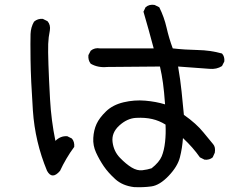

<svg xmlns="http://www.w3.org/2000/svg" viewBox="-20 -761 1040 807"><path d="M543 25.4Q495.1 19.5 464.8 -7.8Q434.6 -35.2 416 -62.5Q397.5 -89.8 383.8 -119.6Q370.1 -149.4 372.1 -181.6Q374 -213.9 385.7 -239.7Q397.5 -265.6 425.8 -293Q454.1 -320.3 499.5 -331.1Q544.9 -341.8 590.3 -337.9Q635.7 -334 673.8 -322.3Q669.9 -377 665 -412.1Q660.2 -447.3 652.3 -481.4L430.7 -479.5Q391.6 -475.6 361.3 -493.2Q349.6 -507.8 351.6 -529.3L361.3 -547.9Q377.9 -561.5 400.4 -557.6H626Q615.2 -599.6 604.5 -636.7Q593.8 -673.8 583 -711.9L591.8 -730.5Q607.4 -744.1 629.9 -740.2L649.4 -730.5Q669.9 -689.5 680.2 -644.5Q690.4 -599.6 706.1 -557.6Q756.8 -551.8 810.5 -550.8Q864.3 -549.8 913.1 -536.1Q924.8 -523.4 922.9 -502.9L913.1 -483.4Q890.6 -468.8 860.4 -471.7L728.5 -481.4Q738.3 -424.8 743.2 -376.5Q748 -328.1 752.9 -278.3Q805.7 -241.2 835.4 -204.1Q865.2 -167 876 -154.8Q886.7 -142.6 882.8 -119.1L874 -99.6Q860.4 -87.9 839.8 -89.8L820.3 -99.6Q791 -141.6 749 -180.7Q746.1 -138.7 736.3 -100.1Q726.6 -61.5 689 -22Q651.4 17.6 616.2 22.5Q581.1 27.3 543 25.4ZM177.7 -43Q127 -165 118.2 -296.9Q109.4 -428.7 108.4 -508.8Q107.4 -588.9 108.4 -617.7Q109.4 -646.5 123 -669.9Q138.7 -683.6 160.2 -681.6L179.7 -671.9Q193.4 -656.2 189.5 -632.8Q183.6 -604.5 182.6 -576.2Q181.6 -547.9 183.6 -489.3Q185.5 -430.7 190.4 -342.8Q195.3 -254.9 212.9 -168.9Q234.4 -190.4 262.7 -188.5L282.2 -178.7Q293.9 -165 292 -143.6Q274.4 -120.1 259.3 -94.2Q244.1 -68.4 232.4 -43Q199.2 -3.9 177.7 -43ZM617.2 -53.7Q649.4 -79.1 659.7 -104Q669.9 -128.9 673.8 -164.1Q677.7 -199.2 675.8 -237.3Q649.4 -253.9 619.6 -260.7Q589.8 -267.6 552.2 -265.6Q514.6 -263.7 481.4 -233.4Q448.2 -203.1 453.1 -164.1Q458 -125 483.9 -98.1Q509.8 -71.3 533.2 -57.1Q556.6 -43 578.1 -45.4Q599.6 -47.9 617.2 -53.7Z"/></svg>

Font: NaikaiFont
Style: Regular
Weight: 400
Version: Version 1.67